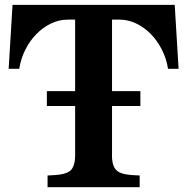

<svg xmlns="http://www.w3.org/2000/svg" viewBox="-20 -780 780 800"><path d="M32.2 -759.8H708L724.1 -493.2H680.2Q673.3 -536.1 654.5 -573.2Q635.7 -610.4 608.4 -638.2Q581.1 -666 547.6 -682.1Q514.2 -698.2 478 -698.2H446.8V-400.4H564.9V-338.4H446.8V-144Q444.3 -87.4 467.3 -68.8Q480 -58.1 502.7 -54Q525.4 -49.8 562 -48.8V0H178.2V-48.8Q214.8 -49.8 237.8 -54.2Q260.7 -58.6 272.9 -68.8Q294.9 -87.9 293 -144V-338.4H175.3V-400.4H293V-698.2H262.2Q226.1 -698.2 192.6 -682.1Q159.2 -666 131.8 -638.2Q104.5 -610.4 85.7 -573.2Q66.9 -536.1 60.1 -493.2H16.1Z"/></svg>

Font: BIZ UDPMincho
Style: Bold
Weight: 700
Designer: TypeBank Co., Ltd.
Foundry: Morisawa Inc.
Version: Version 1.06